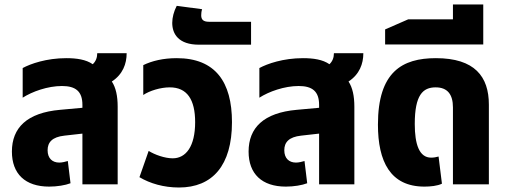

<svg xmlns="http://www.w3.org/2000/svg" viewBox="-20 -821 2258 855"><path d="M199 10C234 10 271 4 294 -5L282 -104C272 -101 257 -97 244 -97C213 -97 192 -116 192 -152C192 -187 212 -211 267 -217L347 -226V0H504V-346C504 -393 496 -431 478 -458C527 -490 544 -537 544 -584H413C413 -565 407 -548 393 -535C363 -556 321 -562 275 -562C187 -562 116 -537 81 -518V-386C123 -413 192 -438 256 -438C317 -438 347 -414 347 -354V-341L248 -332C100 -319 33 -252 33 -146C33 -47 92 10 199 10Z M777 14C926 14 1013 -84 1013 -277C1013 -456 939 -562 767 -562C707 -562 657 -550 618 -531V-398C646 -417 695 -432 736 -432C813 -432 849 -378 849 -277C849 -169 808 -116 749 -116C714 -116 669 -132 642 -149L601 -32C648 -4 709 14 777 14Z M866 -622H1098V-724H911C885 -724 876 -734 876 -753C876 -760 877 -771 880 -780L767 -795C754 -770 747 -743 747 -719C747 -670 775 -622 866 -622Z M1253 10C1288 10 1325 4 1348 -5L1336 -104C1326 -101 1311 -97 1298 -97C1267 -97 1246 -116 1246 -152C1246 -187 1266 -211 1321 -217L1401 -226V0H1558V-346C1558 -393 1550 -431 1532 -458C1581 -490 1598 -537 1598 -584H1467C1467 -565 1461 -548 1447 -535C1417 -556 1375 -562 1329 -562C1241 -562 1170 -537 1135 -518V-386C1177 -413 1246 -438 1310 -438C1371 -438 1401 -414 1401 -354V-341L1302 -332C1154 -319 1087 -252 1087 -146C1087 -47 1146 10 1253 10Z M1870 10C1896 10 1928 7 1948 -3L1933 -124C1923 -121 1911 -119 1900 -119C1847 -119 1827 -178 1827 -269C1827 -398 1863 -432 1920 -432C1973 -432 1997 -400 1997 -343V0H2157V-355C2157 -480 2094 -562 1921 -562C1771 -562 1663 -501 1663 -266C1663 -102 1718 10 1870 10Z M1695 -623H2132V-801H1997V-735H1798L1695 -690Z"/></svg>

Font: Noto Sans Thai SemCond ExtBd
Style: Regular
Weight: 800
Width: 4
Designer: Monotype Design Team
Foundry: Monotype Imaging Inc.
Version: Version 2.002